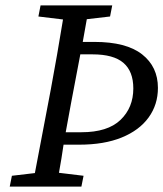

<svg xmlns="http://www.w3.org/2000/svg" viewBox="-20 -690 604 710"><path d="M243 -310Q238 -283 233 -255.5Q228 -228 223 -201H281Q378 -201 425.5 -246.5Q473 -292 473 -363Q473 -426 436.5 -457.5Q400 -489 322 -489H277ZM122 -629 130 -670H395L387 -629L301 -619L286 -535H329Q447 -535 505.5 -489Q564 -443 564 -365Q564 -303 529.5 -255.5Q495 -208 430 -181.5Q365 -155 273 -155H215Q211 -129 207 -103Q203 -77 198 -51L289 -40L281 0H16L24 -40L109 -50L168 -360Q192 -489 213 -618Z"/></svg>

Font: Source Serif Pro
Style: Italic
Weight: 400
Italic angle: -12°
Designer: Frank Grießhammer
Foundry: Adobe Systems Incorporated
Version: Version 3.001;hotconv 1.0.111;makeotfexe 2.5.65597